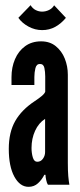

<svg xmlns="http://www.w3.org/2000/svg" viewBox="-20 -715 311 743"><path d="M90.5 8Q57 8 35.5 -31.5Q14 -71 14 -139Q14 -203 39 -246.8Q64 -290.5 115 -324Q129.5 -333.5 141 -343Q152.5 -352.5 155 -360V-419.5Q155 -436.5 151.8 -452Q148.5 -467.5 134.5 -467.5Q121 -467.5 117 -451Q113 -434.5 113 -417V-386H24.5V-416.5Q24.5 -454.5 38 -486Q51.5 -517.5 77.2 -536.2Q103 -555 139 -555Q173 -555 196 -536.2Q219 -517.5 230.8 -488Q242.5 -458.5 242.5 -426V-85Q242.5 -53 244.2 -33.5Q246 -14 248.5 0H165.5Q161.5 -5.5 158.8 -18.2Q156 -31 156 -38.5H151.5Q142 -19.5 127 -5.8Q112 8 90.5 8ZM124 -89Q138 -89 146.2 -100.8Q154.5 -112.5 154.5 -126.5V-255Q129.5 -239 115.8 -208.8Q102 -178.5 102 -142.5Q102 -122.5 107 -105.8Q112 -89 124 -89ZM143 -598.5Q115.5 -598.5 90.5 -612Q65.5 -625.5 51 -646L98.5 -695Q105.5 -682.5 117.8 -676.2Q130 -670 143 -670Q156.5 -670 169.5 -676.2Q182.5 -682.5 189.5 -694.5L235 -646Q217 -624 194 -611.2Q171 -598.5 143 -598.5Z"/></svg>

Font: League Gothic SemiCondensed
Style: Regular
Weight: 400
Width: 4
Designer: The League of Moveable Type
Version: Version 2.001